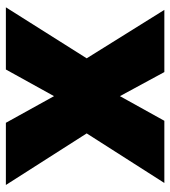

<svg xmlns="http://www.w3.org/2000/svg" viewBox="18 -612 593 670"><g transform="rotate(90 315.0 -276.5)"><path d="M183 -282 14 -553H231L315 -398L401 -553H618L445 -282L625 0H408L315 -168L222 0H5Z"/></g></svg>

Font: Noto Sans Thai Black
Style: Regular
Weight: 900
Version: Version 2.001